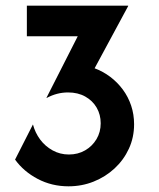

<svg xmlns="http://www.w3.org/2000/svg" viewBox="-20 -645 561 679"><path d="M222.2 13.9Q163.2 13.9 113.5 -12.2Q63.9 -38.2 33.3 -80.6L96.5 -204.9Q104.2 -175.7 121.9 -151.7Q139.6 -127.8 166 -113.2Q192.4 -98.6 223.6 -98.6Q255.6 -98.6 280.9 -113.2Q306.2 -127.8 321.2 -152.8Q336.1 -177.8 336.1 -209Q336.1 -239.6 321.9 -264.2Q307.6 -288.9 281.6 -303.5Q255.6 -318.1 220.8 -318.1Q200.7 -318.1 181.9 -313.2Q163.2 -308.3 145.1 -298.6L144.4 -299.3L254.9 -516.7H75V-625H433.3V-623.6L314.6 -403.5Q344.4 -392.4 369.8 -373.3Q395.1 -354.2 414.2 -328.5Q433.3 -302.8 443.8 -271.5Q454.2 -240.3 454.2 -205.6Q454.2 -159 435.8 -119.1Q417.4 -79.2 385.1 -49.3Q352.8 -19.4 311.1 -2.8Q269.4 13.9 222.2 13.9Z"/></svg>

Font: Afacad Flux
Style: Bold
Weight: 700
Designer: Kristian Moeller
Foundry: Dicotype
Version: Version 1.100